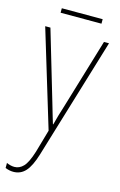

<svg xmlns="http://www.w3.org/2000/svg" viewBox="-133 -696 622 994"><g transform="rotate(15 178.5 -198.5)"><path d="M69 -640V-616H288V-640ZM167 -10 132 112Q113 173 92 195Q71 217 44 217Q24 217 2 207V234Q24 243 45 243Q84 243 110 214.5Q136 186 156 120L352 -528H325L213 -155Q193 -93 182 -48H180Q175 -64 168.5 -86Q162 -108 148 -156L38 -528H10Z"/></g></svg>

Font: Noto Sans Display SemiCondensed Thin
Style: Regular
Weight: 250
Width: 4
Designer: Monotype Design team
Foundry: Monotype Imaging Inc.
Version: 1.000